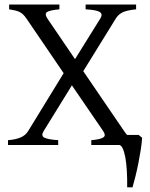

<svg xmlns="http://www.w3.org/2000/svg" viewBox="-20 -635 655 841"><path d="M576.2 -594.2Q558.6 -592.3 544.7 -589.6Q530.8 -586.9 520 -582.3Q509.3 -577.6 501.2 -570.6Q493.2 -563.5 486.8 -553.2L344.7 -323.2L522.9 -62Q530.3 -50.8 536.6 -43.9H587.4L602.5 -31.7Q601.1 -8.3 596.7 20.3Q592.3 48.8 586.4 78.4Q580.6 107.9 573.7 135.7Q566.9 163.6 560.5 185.5H537.1Q537.6 147.9 535.6 114.3Q533.7 80.6 529.1 55.2Q524.4 29.8 517.3 14.9Q510.3 0 501 0H379.9V-21Q401.4 -22.9 414.6 -26.1Q427.7 -29.3 433.6 -33.9Q439.5 -38.6 438.7 -45.4Q438 -52.2 431.2 -62L294.9 -261.2L171.9 -62Q158.2 -40.5 174.1 -32.2Q189.9 -23.9 234.9 -21V0H15.1V-21Q46.9 -23.4 69.3 -32.5Q91.8 -41.5 104 -62L258.8 -314.5L96.2 -553.2Q88.9 -564 82 -570.8Q75.2 -577.6 66.7 -582Q58.1 -586.4 47.1 -589.1Q36.1 -591.8 20 -594.2V-615.2H240.2V-594.2Q198.7 -590.3 186.3 -582.5Q173.8 -574.7 188 -553.2L308.6 -376L418.9 -553.2Q425.8 -564.5 424.8 -571.5Q423.8 -578.6 415.5 -583.3Q407.2 -587.9 392.1 -590.3Q377 -592.8 355 -594.2V-615.2H576.2Z"/></svg>

Font: Gentium Plus
Style: Regular
Weight: 400
Designer: J. Victor Gaultney, Annie Olsen, Iska Routamaa
Foundry: SIL International
Version: Version 1.510